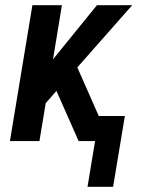

<svg xmlns="http://www.w3.org/2000/svg" viewBox="-20 -540 540 735"><path d="M315 175 344 0H281L196 -192L155 -145L131 0H18L104 -520H217L183 -313L351 -520H486L276 -282L358 -96H458L413 175Z"/></svg>

Font: Iosevka SS04
Style: Bold Italic
Weight: 700
Italic angle: -9°
Monospace: yes
Designer: Belleve Invis
Foundry: Belleve Invis
Version: Version 19.0.0; ttfautohint (v1.8.4)